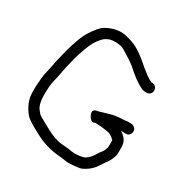

<svg xmlns="http://www.w3.org/2000/svg" viewBox="-148 -769 822 857"><g transform="rotate(30 263.0 -340.5)"><path d="M170 -116 144 -130C123 -141 110 -149 103 -155L91 -170C80 -185 75 -207 75 -237C75 -271 77 -296 81 -311C85 -326 88 -340 90 -351C101 -411 114 -462 130 -504C138 -525 145 -540 150 -548C155 -556 162 -566 170 -575C178 -584 187 -591 199 -596C211 -601 226 -602 242 -601C258 -600 270 -597 276 -593C282 -589 289 -585 296 -581C303 -577 314 -570 329 -560C344 -550 356 -540 365 -531C391 -509 408 -497 415 -493L436 -481C443 -477 451 -475 460 -475H466C473 -475 479 -477 484 -482C489 -487 491 -493 491 -500C491 -507 489 -513 484 -518C479 -523 473 -526 466 -526H461C460 -527 456 -529 448 -533C440 -537 423 -549 399 -569C352 -612 313 -636 282 -643C274 -645 268 -647 262 -649C228 -657 194 -651 158 -631C142 -622 123 -600 103 -567C83 -534 61 -466 40 -362C38 -351 36 -340 33 -330C30 -320 29 -310 28 -299C27 -288 26 -278 25 -268C24 -258 24 -248 24 -237C24 -226 24 -216 25 -206C29 -175 43 -146 67 -119C78 -109 95 -98 119 -85L145 -71C182 -51 223 -39 268 -35C283 -34 297 -32 308 -30C319 -28 341 -29 375 -34C384 -35 396 -41 412 -52C425 -61 437 -73 447 -89C457 -105 464 -115 468 -120C485 -143 493 -167 491 -192V-211C491 -235 478 -255 453 -270C457 -271 461 -271 466 -270H476C483 -269 489 -271 494 -276C499 -281 502 -287 502 -294C502 -301 501 -307 496 -312C491 -317 485 -320 478 -321H469C461 -322 453 -321 447 -320C441 -319 432 -319 418 -318C404 -317 390 -315 376 -311C362 -307 350 -304 341 -301C332 -298 326 -296 321 -295L311 -293C305 -292 300 -288 298 -282C296 -276 298 -268 303 -259C308 -250 314 -244 320 -242C326 -240 331 -241 334 -244C353 -244 376 -242 404 -237C412 -236 421 -231 430 -224L440 -214V-193C440 -186 440 -180 439 -175C437 -170 435 -165 434 -162C433 -159 431 -155 426 -149C421 -143 415 -135 408 -123C401 -111 392 -101 382 -93C375 -87 364 -83 348 -81C332 -79 318 -79 307 -81C296 -83 278 -85 253 -87C228 -89 200 -99 170 -116Z"/></g></svg>

Font: AppleStorm
Style: Rg
Weight: 400
Foundry: Cannot Into Space Fonts
Version: Version 1.01